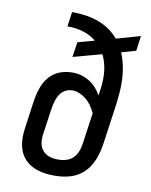

<svg xmlns="http://www.w3.org/2000/svg" viewBox="-81 -755 649 827"><g transform="rotate(10 243.5 -341.5)"><path d="M372 -615 477 -645 468 -579 405 -561Q430 -503 430 -424Q430 -391 423 -335L399 -165Q387 -76 342.5 -32Q298 12 214 12Q134 12 92.5 -24Q51 -60 51 -128Q51 -146 54 -167L70 -282Q81 -364 117.5 -401.5Q154 -439 217 -439Q253 -439 286.5 -419.5Q320 -400 341 -361L345 -386Q349 -410 349 -437Q349 -495 327 -539L202 -505L212 -571L285 -591Q236 -631 158 -631L167 -695Q306 -695 372 -615ZM151 -264 135 -152Q134 -146 134 -134Q134 -98 155.5 -78.5Q177 -59 216 -59Q260 -59 282.5 -81Q305 -103 311 -148L330 -281Q312 -321 284 -342Q256 -363 228 -363Q197 -363 177.5 -339.5Q158 -316 151 -264Z"/></g></svg>

Font: Ropa Sans
Style: Italic
Weight: 400
Version: Version 1.100